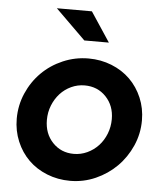

<svg xmlns="http://www.w3.org/2000/svg" viewBox="-53 -785 713 841"><g transform="rotate(5 303.5 -364.0)"><path d="M30 -241Q30 -300 53 -353Q76 -406 115.5 -445.5Q155 -485 208.5 -508Q262 -531 321 -531Q375 -531 422.5 -512Q470 -493 504 -459.5Q538 -426 557.5 -380Q577 -334 577 -281Q577 -222 553.5 -169Q530 -116 490.5 -76.5Q451 -37 398 -13.5Q345 10 286 10Q232 10 184.5 -9Q137 -28 103 -61.5Q69 -95 49.5 -141.5Q30 -188 30 -241ZM292 -109Q323 -109 351 -122Q379 -135 400 -157.5Q421 -180 433 -210.5Q445 -241 445 -275Q445 -334 408 -373Q371 -412 314 -412Q283 -412 255 -399Q227 -386 206.5 -363.5Q186 -341 174 -311Q162 -281 162 -247Q162 -187 199 -148Q236 -109 292 -109ZM317 -738 403 -608H295L163 -738Z"/></g></svg>

Font: Red Hat Display
Style: Bold Italic
Weight: 700
Italic angle: -12°
Designer: Pentagram / MCKL
Foundry: Pentagram / MCKL
Version: Version 1.003; Red Hat Display Bold Italic